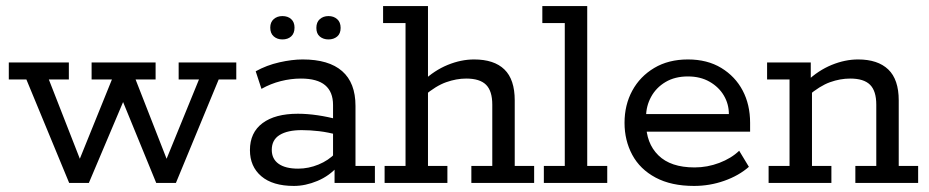

<svg xmlns="http://www.w3.org/2000/svg" viewBox="-20 -603 3064 633"><path d="M208 0 67 -341H9V-397H207V-341H141L254 -52H232L349 -341H282V-397H493V-341H427L540 -52H518L636 -341H569V-397H759V-341H701L560 0H495L375 -293H397L273 0Z M949 10Q879 10 841.5 -22Q804 -54 804 -108Q804 -166 845.5 -197Q887 -228 962 -228Q993 -228 1027 -223Q1061 -218 1094 -209L1078 -199V-257Q1078 -300 1052 -322Q1026 -344 972 -344Q939 -344 905.5 -335.5Q872 -327 842 -310L823 -368Q859 -388 901 -397.5Q943 -407 978 -407Q1064 -407 1108 -368.5Q1152 -330 1152 -254V-56H1216V0H1083V-63L1094 -55Q1066 -23 1026.5 -6.5Q987 10 949 10ZM963 -47Q997 -47 1030 -60.5Q1063 -74 1086 -98L1078 -74V-179L1094 -158Q1062 -167 1032 -170.5Q1002 -174 975 -174Q928 -174 902 -158Q876 -142 876 -109Q876 -79 898.5 -63Q921 -47 963 -47ZM911 -473Q894 -473 882.5 -483Q871 -493 871 -512Q871 -530 882.5 -540Q894 -550 911 -550Q929 -550 940 -540Q951 -530 951 -512Q951 -493 940 -483Q929 -473 911 -473ZM1063 -473Q1046 -473 1034.5 -482.5Q1023 -492 1023 -511Q1023 -530 1034.5 -540Q1046 -550 1063 -550Q1080 -550 1091.5 -540Q1103 -530 1103 -511Q1103 -492 1091.5 -482.5Q1080 -473 1063 -473Z M1248 0V-56H1317V-527H1243V-583H1391V-339L1374 -335Q1412 -371 1456 -389Q1500 -407 1543 -407Q1609 -407 1643 -374Q1677 -341 1677 -272V-56H1741V0H1534V-56H1603V-258Q1603 -303 1582.5 -323.5Q1562 -344 1517 -344Q1485 -344 1451 -332Q1417 -320 1378 -287L1391 -315V-56H1455V0Z M1773 0V-56H1842V-527H1768V-583H1916V-56H1982V0Z M2268 10Q2193 10 2141.5 -17.5Q2090 -45 2064.5 -92.5Q2039 -140 2039 -198Q2039 -257 2064.5 -304Q2090 -351 2137 -379Q2184 -407 2248 -407Q2312 -407 2358 -379Q2404 -351 2428.5 -304.5Q2453 -258 2453 -198V-169H2083V-227H2383Q2383 -260 2366.5 -288Q2350 -316 2319.5 -333.5Q2289 -351 2248 -351Q2205 -351 2174 -332.5Q2143 -314 2126.5 -283.5Q2110 -253 2110 -218V-198Q2110 -131 2150.5 -91Q2191 -51 2270 -51Q2312 -51 2351.5 -66Q2391 -81 2417 -106L2449 -53Q2416 -24 2368 -7Q2320 10 2268 10Z M2514 0V-56H2583V-341H2509V-397H2653V-339L2640 -335Q2678 -371 2722 -389Q2766 -407 2809 -407Q2874 -407 2908.5 -374Q2943 -341 2943 -272V-56H3007V0H2800V-56H2869V-258Q2869 -303 2848.5 -323.5Q2828 -344 2783 -344Q2750 -344 2716.5 -332Q2683 -320 2644 -287L2657 -315V-56H2721V0Z"/></svg>

Font: Rokkitt
Style: Regular
Weight: 400
Designer: Vernon Adams
Foundry: Vernon Adams
Version: Version 3.103